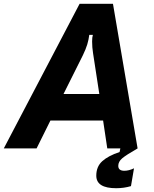

<svg xmlns="http://www.w3.org/2000/svg" viewBox="-73 -783 814 1013"><path d="M120 0H-53L347 -763H523L653 0H493L471 -147H193ZM262 -287H451L418 -502Q413 -533 413 -564Q413 -587 417 -599H398Q395 -574 387.5 -549Q380 -524 364 -491ZM435 144Q435 96 466.5 67.5Q498 39 558 19L562 0H653Q592 35 571.5 52.5Q551 70 551 92Q551 118 583 118Q607 118 634 105L618 199Q581 210 540 210Q435 210 435 144Z"/></svg>

Font: Open Sauce Sans ExBold Italic
Style: Regular
Weight: 800
Italic angle: -10°
Designer: Alfredo Marco Pradil
Foundry: Creative Sauce Fz LLC
Version: Version 1.477